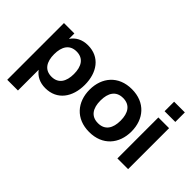

<svg xmlns="http://www.w3.org/2000/svg" viewBox="-143 -1122 1723 1723"><g transform="rotate(45 718.5 -260.0)"><path d="M52 -520V200H188V-63C223 -16 275 12 346 12C496 12 577 -105 577 -260C577 -415 496 -532 346 -532C272 -532 219 -502 184 -451V-520ZM187 -260C187 -356 226 -420 313 -420C400 -420 439 -356 439 -260C439 -164 400 -100 313 -100C226 -100 187 -164 187 -260Z M903 12C1073 12 1169 -105 1169 -260C1169 -415 1073 -532 903 -532C733 -532 637 -415 637 -260C637 -105 733 12 903 12ZM775 -260C775 -356 814 -420 903 -420C992 -420 1031 -356 1031 -260C1031 -164 992 -100 903 -100C814 -100 775 -164 775 -260Z M1250 0H1386V-520H1250ZM1250 -599H1386V-720H1250Z"/></g></svg>

Font: Aspekta 650
Style: Regular
Weight: 650
Designer: Ivo Dolenc
Version: Version 2.000